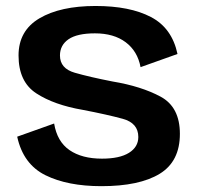

<svg xmlns="http://www.w3.org/2000/svg" viewBox="-20 -618 665 642"><path d="M319 4.5Q446 4.5 513.8 -36.8Q581.5 -78 581.5 -170.5Q581.5 -260 517 -294.8Q452.5 -329.5 356.5 -345.5Q279.5 -360.5 230 -374.8Q180.5 -389 180.5 -432.5Q180.5 -467 209.2 -486.8Q238 -506.5 297.5 -506.5Q360.5 -506.5 400.2 -476.8Q440 -447 450 -393.5L573.5 -437.5Q555 -524.5 484.5 -561.2Q414 -598 299.5 -598Q182 -598 112 -556.8Q42 -515.5 42 -432.5Q42 -344.5 101.5 -305.8Q161 -267 257.5 -250.5Q338 -235 390.2 -220.8Q442.5 -206.5 442.5 -160Q442.5 -126.5 411.2 -107Q380 -87.5 321 -87.5Q254 -87.5 212.5 -116Q171 -144.5 161 -205L37.5 -161Q57.5 -69 131.8 -32.2Q206 4.5 319 4.5Z"/></svg>

Font: Anybody Thin SemiBold
Style: Regular
Weight: 600
Version: Version 1.113;gftools[0.9.25]